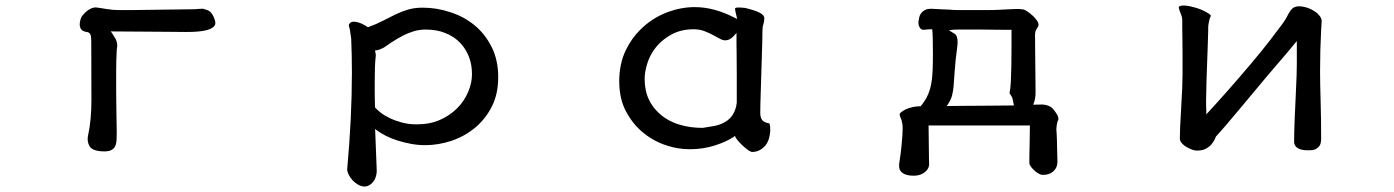

<svg xmlns="http://www.w3.org/2000/svg" viewBox="-20 -493 5040 694"><path d="M310.5 -132.8Q310.5 -59.1 298.3 -2.9Q296.9 3.4 296.9 9.8Q296.9 25.4 305.2 37.6Q316.9 54.2 358.4 54.2Q385.7 54.2 395.5 37.1Q399.9 28.8 400.9 17.8Q401.9 6.8 401.9 -16.1Q401.9 -39.1 400.9 -80.6Q399.9 -122.1 399.9 -160.2V-231.9Q399.9 -274.4 401.9 -311.5Q401.9 -314 402.8 -318.4Q403.8 -325.7 403.8 -327.1Q403.8 -335.4 401.1 -344.5Q398.4 -353.5 385.3 -372.6L380.4 -379.4H388.7Q424.8 -379.4 461.9 -378.9Q499 -378.4 533.7 -378.4Q568.4 -378.4 599.1 -377.9Q629.9 -377.4 652.3 -377.4Q693.8 -377.4 716.8 -381.8Q742.7 -386.7 752.4 -396.5Q758.3 -402.3 758.3 -409.2Q758.3 -418.5 752.9 -430.7Q743.7 -451.7 730 -456.3Q716.3 -460.9 713.9 -461.4Q706.1 -461.4 699.2 -460.9Q686.5 -459.5 672.9 -459.5L451.2 -456.5H412.1Q388.2 -456.5 364.7 -460.4Q342.3 -464.4 325.7 -466.3Q319.3 -466.3 310.5 -462.9Q292.5 -455.1 278.3 -437Q271.5 -428.7 270 -418Q268.1 -411.6 268.1 -404.8Q268.1 -397.9 271 -391.1Q276.4 -378.9 297.9 -376.5Q300.8 -375.5 303.7 -372.8Q306.6 -370.1 308.1 -364.5Q309.6 -358.9 309.8 -344.5Q310.1 -330.1 310.1 -272.9Q310.1 -215.8 310.3 -175.8Q310.5 -135.7 310.5 -132.8Z M1240.7 -401.9Q1240.7 -399.4 1241.2 -398.4Q1244.6 -391.6 1249.5 -353V-352.5Q1252 -290.5 1252 -231.4Q1252 -68.4 1234.9 119.1Q1234.9 127 1240.2 138.2Q1252.4 162.1 1274.9 174.8Q1286.1 181.2 1297.9 181.2Q1312 181.2 1324.7 168.9Q1335.9 157.7 1339.8 140.6Q1341.8 132.3 1341.8 125Q1341.8 120.6 1341.3 111.3L1335.9 -26.9L1343.3 -21Q1356 -11.7 1375 -2Q1413.1 17.1 1465.3 26.9Q1490.7 31.7 1516.6 31.7Q1564.9 31.7 1612.1 15.9Q1659.2 0 1696.5 -30.8Q1733.9 -61.5 1757.3 -106.9Q1780.8 -152.3 1780.8 -214.4Q1780.8 -276.4 1756.8 -323.7Q1732.9 -371.1 1694.6 -402.3Q1656.2 -433.6 1606.9 -449.2Q1558.1 -465.3 1507.8 -465.3Q1479 -465.3 1456.1 -458.7Q1433.1 -452.1 1410.9 -441.4Q1388.7 -430.7 1365.2 -418.5Q1341.8 -406.2 1310.1 -394.5Q1291 -407.2 1277.8 -411.1Q1267.6 -414.6 1258.8 -414.6Q1250 -414.6 1245.4 -409.9Q1240.7 -405.3 1240.7 -401.9ZM1334.5 -197.3Q1334.5 -253.9 1337.4 -283.2Q1337.4 -284.2 1337.6 -285.4Q1337.9 -286.6 1337.9 -287.1Q1337.9 -288.6 1338.4 -290Q1338.4 -295.9 1337.9 -298.3Q1337.4 -300.8 1335.4 -310.5L1340.3 -311Q1350.6 -312.5 1362.3 -318.4Q1365.7 -320.3 1368.7 -321.8Q1418.5 -357.4 1454.6 -372.6Q1464.8 -376.5 1475.1 -379.9Q1496.6 -386.2 1517.6 -386.2Q1559.6 -386.2 1589.8 -373.5Q1622.6 -360.4 1644 -337.4Q1675.3 -303.7 1683.6 -255.9Q1686 -240.7 1686 -224.6Q1686 -193.4 1672.4 -161.1Q1658.2 -127.4 1632.3 -101.6Q1606.4 -75.7 1571.3 -60.1Q1534.2 -43.5 1486.3 -43.5Q1457.5 -43.5 1433.1 -50Q1408.7 -56.6 1389.2 -65.9Q1369.6 -75.2 1356.2 -85.7Q1342.8 -96.2 1335.4 -105Q1334.5 -131.8 1334.5 -155.8Z M2491.2 -467.3Q2442.4 -467.3 2393.1 -449.2Q2336.4 -427.7 2294.4 -385.7Q2262.7 -354.5 2242.2 -312Q2218.3 -262.7 2218.3 -199.2Q2218.3 -135.7 2243.2 -89.4Q2268.1 -43 2305.7 -12.7Q2358.9 30.8 2431.2 43Q2452.6 46.4 2472.7 46.4Q2522 46.4 2564.7 32.5Q2607.4 18.6 2632.3 1.5L2636.7 -2L2638.7 3.4Q2640.6 7.3 2646.5 14.6Q2664.1 35.2 2685.1 50.3Q2693.8 56.2 2699.2 56.2Q2723.6 56.2 2742.9 36.9Q2762.2 17.6 2764.2 -22.5Q2764.2 -39.1 2762.2 -43.9Q2761.2 -45.9 2759.8 -47.4Q2744.1 -49.8 2736.8 -57.1L2735.4 -58.6Q2728 -67.9 2728 -85Q2728 -110.4 2730 -167Q2735.4 -328.1 2735.4 -345.2Q2735.8 -369.6 2735.8 -376.7Q2735.8 -383.8 2736.3 -388.7Q2736.8 -398.9 2739.3 -405.3Q2742.7 -416.5 2742.7 -426.8Q2742.7 -438.5 2725.6 -447.3Q2706.5 -456.5 2672.9 -464.4Q2660.2 -465.8 2655.3 -465.8Q2650.4 -465.8 2645.5 -465.8Q2639.6 -465.3 2637.2 -463.4Q2637.2 -462.9 2637.2 -462.9V-457.5Q2638.2 -453.6 2638.2 -452.1Q2638.7 -447.8 2644.5 -424.3L2635.7 -428.7Q2561.5 -467.3 2491.2 -467.3ZM2310.1 -207Q2310.1 -233.9 2320.3 -265.6Q2334 -306.6 2364.3 -336.9Q2383.3 -355.5 2408.7 -369.1Q2442.4 -387.2 2487.3 -387.2Q2508.8 -387.2 2525.9 -380.6Q2543 -374 2556.6 -366.7L2582 -353Q2592.8 -347.2 2601.1 -347.2Q2619.1 -347.2 2634.3 -365.2L2642.1 -374V-335Q2642.1 -319.3 2642.6 -299.3Q2643.1 -265.6 2643.1 -224.6V-122.1V-121.6Q2637.2 -72.3 2599.6 -51.3Q2582.5 -41.5 2561.5 -37.6Q2540.5 -33.7 2520 -30.8H2519.5Q2476.1 -30.8 2437.5 -42Q2388.7 -56.6 2356.9 -88.9Q2337.9 -107.4 2326.2 -131.8Q2310.1 -165 2310.1 -207Z M3539.1 -456.5H3443.4Q3437.5 -456.5 3428.5 -457Q3419.4 -457.5 3416.5 -457.8Q3413.6 -458 3410.6 -458.3Q3407.7 -458.5 3404.8 -458.5Q3398.4 -459 3391.1 -459Q3376 -459.5 3362.8 -460.4Q3349.6 -461.4 3345 -461.4Q3340.3 -461.4 3334 -460.4Q3321.3 -457.5 3313.5 -449.7Q3302.7 -439.5 3301.3 -421.9Q3299.8 -417 3299.8 -413.6Q3299.8 -410.2 3299.8 -408.2Q3300.3 -402.3 3302.5 -397.5Q3304.7 -392.6 3306.6 -390.6Q3308.6 -388.7 3310.5 -387.2Q3313.5 -385.3 3319.3 -385.3Q3320.8 -385.3 3324.7 -385.7Q3328.6 -386.2 3332.5 -386.7Q3338.9 -387.2 3345.7 -387.2H3349.6Q3352.1 -365.7 3352.1 -297.9Q3352.1 -232.4 3348.1 -203.6Q3343.8 -168.5 3330.6 -143.1Q3322.3 -126.5 3307.6 -108.9H3305.7Q3290.5 -108.9 3276.9 -105.5Q3251.5 -99.6 3236.8 -86.9Q3232.9 -83.5 3231.9 -82Q3231.9 -76.7 3232.9 -73.7Q3234.4 -68.8 3236.1 -65.2Q3237.8 -61.5 3238.3 -59.8Q3238.8 -58.1 3239.3 -56.2Q3240.2 -52.2 3241.5 -45.9Q3242.7 -39.6 3242.7 -28.6Q3242.7 -17.6 3241.7 -2.9Q3238.8 36.1 3235.8 59.3Q3232.9 82.5 3230 100.1Q3230 102.5 3230 107.2Q3230 111.8 3231.4 117.7Q3233.9 125.5 3241.2 131.3Q3254.4 142.1 3282.2 142.1Q3310.5 142.1 3327.6 125Q3338.4 114.3 3338.4 100.6Q3338.4 96.7 3337.9 84.5Q3337.4 63.5 3337.4 42.5Q3337.4 21.5 3336.9 0Q3336.4 -21.5 3336.4 -35.2V-39.6H3702.6V-35.2Q3702.6 -3.9 3701.7 25.9Q3700.7 55.7 3700.7 76.7Q3700.7 97.7 3700.9 98.4Q3701.2 99.1 3701.4 100.3Q3701.7 101.6 3702.1 102.5Q3706.5 111.8 3718.8 123Q3729 132.8 3740.2 137.2Q3745.1 139.2 3749 139.2Q3774.9 139.2 3789.6 124Q3802.2 111.8 3802.2 90.8Q3802.2 85 3801.8 77.6Q3801.3 65.4 3801.3 54.2Q3801.3 43 3800.8 35.2Q3800.3 21.5 3800.3 10.3Q3800.3 -1 3799.3 -10.7Q3798.3 -20.5 3798.3 -24.9Q3798.3 -38.1 3802.7 -54.7Q3805.7 -58.6 3805.7 -62.5Q3805.7 -72.8 3796.4 -85.9Q3792.5 -91.3 3790.5 -94.2L3784.7 -101.1Q3772.5 -113.3 3749.5 -115.2Q3747.1 -115.2 3744.6 -115.2Q3742.2 -115.2 3736.3 -115Q3730.5 -114.7 3720.7 -114.7H3714.4L3716.8 -120.6Q3723.1 -136.7 3723.1 -158.2Q3723.1 -187.5 3722.7 -210.4Q3722.2 -233.4 3722.2 -256.8Q3722.2 -280.3 3721.7 -306.6Q3721.2 -333 3721.2 -367.2Q3721.2 -381.3 3728.5 -390.6Q3733.9 -397.9 3733.9 -404.3Q3733.9 -412.6 3723.1 -425.3Q3713.4 -437.5 3694.8 -450.7Q3685.5 -457 3680.7 -458.5Q3668.5 -460.4 3664.8 -460.4Q3661.1 -460.4 3657 -460.4Q3652.8 -460.4 3649.4 -460.4Q3629.9 -460 3616.9 -459Q3604 -458 3599.1 -458Q3575.2 -456.5 3539.1 -456.5ZM3439.9 -321.8Q3441.4 -333.5 3441.4 -339.4Q3441.4 -364.7 3430.2 -371.1L3409.7 -383.8L3422.4 -385.3Q3430.2 -386.2 3447.8 -386.2H3527.8Q3550.8 -386.2 3566.9 -385.7Q3593.8 -385.3 3610.4 -385.3H3636.2V-325.7Q3636.2 -245.6 3633.8 -197.8Q3632.3 -169.9 3628.9 -156.2Q3630.4 -153.8 3632.6 -150.9Q3634.8 -147.9 3639.2 -139.2L3645 -111.8H3639.6Q3617.2 -111.8 3586.9 -111.3Q3556.6 -110.8 3524.4 -110.8Q3492.2 -110.8 3461.9 -110.4Q3431.6 -109.9 3410.2 -109.9H3401.9L3406.7 -116.7Q3418 -133.8 3421.6 -149.2Q3425.3 -164.6 3426.8 -181.2Q3429.2 -208.5 3431.2 -240.7Q3433.1 -272.9 3439.9 -321.8Z M4757.3 -418Q4757.3 -424.8 4752 -433.1Q4744.1 -442.4 4743.2 -443.1Q4742.2 -443.8 4741.7 -444.6Q4741.2 -445.3 4740.5 -445.8Q4739.7 -446.3 4739 -446.8Q4738.3 -447.3 4737.5 -448Q4736.8 -448.7 4735.8 -449.2Q4722.7 -459 4706.3 -464.6Q4689.9 -470.2 4675.8 -470.2Q4664.6 -470.2 4656.2 -465.8Q4645.5 -460 4632.8 -434.6Q4627 -422.4 4614.7 -405.8Q4599.1 -384.3 4569.8 -346.4Q4540.5 -308.6 4503.4 -264.6Q4415.5 -160.6 4340.3 -79.6V-90.8Q4340.3 -98.6 4339.8 -104Q4339.4 -113.3 4339.4 -127.4Q4339.4 -166 4345.7 -335Q4347.2 -372.1 4347.2 -383.1Q4347.2 -394 4347.2 -396Q4347.2 -397.9 4347.4 -399.9Q4347.7 -401.9 4348.1 -404.3Q4351.1 -424.8 4356.4 -434.6Q4356.9 -435.1 4356.9 -435.5Q4356.9 -439.9 4341.8 -448.2Q4322.8 -459.5 4297.4 -466.3Q4272.9 -473.1 4257.8 -473.1Q4249.5 -473.1 4244.1 -470.7Q4242.7 -469.7 4241.7 -468.8Q4240.7 -467.8 4240.7 -465.8Q4240.7 -463.9 4241.7 -461.4Q4243.7 -453.6 4247.3 -445.1Q4251 -436.5 4252.2 -430.4Q4253.4 -424.3 4253.4 -418V-388.7Q4253.4 -373 4253.9 -350.6Q4254.4 -328.1 4254.4 -297.4V-223.6Q4254.4 -184.1 4249.5 -104.5Q4244.6 -25.4 4244.6 8.8Q4244.6 17.6 4254.4 27.3Q4260.3 33.2 4266.6 37.1Q4291 51.3 4305.7 51.3Q4326.2 51.3 4337.9 44.9Q4351.6 37.6 4358.9 28.8Q4366.2 20 4369.6 12.7L4375.5 0Q4404.3 -30.8 4467.8 -107.4Q4539.6 -193.8 4551.8 -208L4590.8 -253.9L4629.4 -298.8Q4647.9 -320.3 4667.5 -344.7V-260.7Q4667.5 -228.5 4664.1 -160.2Q4660.6 -91.8 4659.7 -62.5Q4657.7 -13.7 4657.7 17.6V18.1Q4657.7 18.6 4657.7 19.5Q4657.7 32.7 4668.5 41Q4681.2 50.3 4708 50.3Q4713.9 50.3 4721.7 49.8Q4729.5 49.3 4735.4 46.1Q4741.2 43 4744.1 40Q4747.1 37.1 4749.5 34.2Q4754.4 26.9 4755.4 11.7Q4755.4 -66.4 4753.4 -130.4Q4751.5 -194.3 4751.5 -236.3Q4751.5 -313 4755.4 -385.3Q4756.8 -409.2 4757.1 -413.3Q4757.3 -417.5 4757.3 -418Z"/></svg>

Font: Bakudai
Style: Light
Weight: 300
Version: Version 1.48